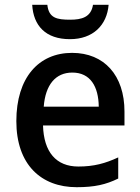

<svg xmlns="http://www.w3.org/2000/svg" viewBox="-20 -769 583 799"><path d="M432 -749H367C359 -697 319 -687 272 -687C216 -687 183 -694 177 -749H114C119 -662 170 -606 271 -606C367 -606 425 -664 432 -749ZM280 -549C141 -549 48 -446 48 -265C48 -84 151 10 299 10C374 10 421 -1 472 -26V-114C418 -89 371 -76 306 -76C214 -76 162 -136 159 -247H498V-305C498 -455 414 -549 280 -549ZM281 -467C356 -467 390 -409 391 -325H162C169 -416 211 -467 281 -467Z"/></svg>

Font: Noto Sans Thai Medium
Style: Regular
Weight: 500
Designer: Monotype Design Team
Foundry: Monotype Imaging Inc.
Version: Version 1.901